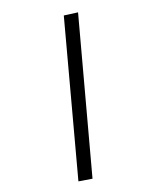

<svg xmlns="http://www.w3.org/2000/svg" viewBox="-95 -793 778 1013"><g transform="rotate(10 294.0 -286.0)"><path d="M467.3 126 396.5 152.8 168.5 -695.8 239.7 -725.1Z"/></g></svg>

Font: Elstob SemiBold
Style: Italic
Weight: 600
Italic angle: -20°
Designer: Peter S. Baker
Version: Version 1.015